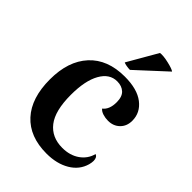

<svg xmlns="http://www.w3.org/2000/svg" viewBox="-218 -833 947 947"><g transform="rotate(45 255.5 -360.0)"><path d="M37 -257Q37 -384 103 -456Q169 -528 289 -528Q376 -528 422.5 -492Q469 -456 469 -400Q469 -362 445 -338.5Q421 -315 384 -315Q365 -315 347.5 -320.5Q330 -326 321 -337Q350 -359 350 -410Q350 -449 330.5 -467Q311 -485 279 -485Q226 -485 195 -430Q164 -375 164 -276Q164 -165 204.5 -113Q245 -61 319 -61Q372 -61 409 -87Q446 -113 457 -156Q474 -149 474 -125Q474 -113 470 -98Q455 -45 405 -15.5Q355 14 284 14Q166 14 101.5 -56.5Q37 -127 37 -257ZM283 -569Q271 -569 257.5 -571.5Q244 -574 239 -577L329 -733Q350 -736 388.5 -727Q427 -718 436 -710Z"/></g></svg>

Font: Arima Madurai ExtraBold
Style: Regular
Weight: 800
Designer: Joana Correia and Natanael Gama
Foundry: NDISCOVER
Version: Version 1.020